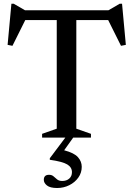

<svg xmlns="http://www.w3.org/2000/svg" viewBox="-20 -724 702 1010"><path d="M280.5 265Q244 265 227.2 251.8Q210.5 238.5 210.5 222Q210.5 195.5 238 195.5Q252.5 195.5 261.5 203.5Q270.5 211.5 280.5 219.8Q290.5 228 307.5 228Q330 228 344.2 215.5Q358.5 203 358.5 181.5Q358.5 156 333.8 141Q309 126 242 116.5V108.5L323.5 0H201.5V-20L278.5 -47V-618.5H113L45.5 -483L20 -488L40 -704.5H52L111.5 -670H550.5L610 -704.5H622L642 -488L616.5 -483L549 -618.5H381.5V-47L458.5 -20V0H365L317.5 66.5Q370.5 80.5 390.2 103Q410 125.5 410 153.5Q410 185 392 210.2Q374 235.5 344.5 250.2Q315 265 280.5 265Z"/></svg>

Font: Newsreader Text Medium
Style: Regular
Weight: 500
Designer: Hugues Gentile
Foundry: Production Type
Version: Version 1.001